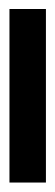

<svg xmlns="http://www.w3.org/2000/svg" viewBox="126 -168 119 416"><g transform="rotate(-90 186.0 39.5)"><path d="M-2 79V0H374V79Z"/></g></svg>

Font: Atkinson Hyperlegible Next
Style: Regular
Weight: 400
Designer: Elliott Scott, Megan Eiswerth, Linus Boman, Theodore Petrosky, Letters from Sweden
Foundry: Applied Design Works, Letters from Sweden
Version: Version 2.001